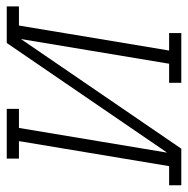

<svg xmlns="http://www.w3.org/2000/svg" viewBox="-48 -556 570 583"><g transform="rotate(-90 237.5 -265.0)"><path d="M-34 0V-37H24L100 -493H47V-530H198V-493H140L65 -43L398 -530H509V-493H451L375 -37H428V0H277V-37H335L410 -487L77 0Z"/></g></svg>

Font: Iosevka Curly Slab XLtObl
Style: Regular
Weight: 200
Italic angle: -9°
Monospace: yes
Designer: Belleve Invis
Foundry: Belleve Invis
Version: Version 11.1.0; ttfautohint (v1.8.3)